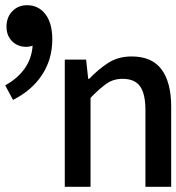

<svg xmlns="http://www.w3.org/2000/svg" viewBox="-48 -718 678 738"><path d="M201 0V-489H283L291 -415H295Q329 -451 367.5 -476Q406 -501 458 -501Q536 -501 573 -451Q610 -401 610 -308V0H511V-295Q511 -357 490.5 -386Q470 -415 423 -415Q388 -415 361.5 -396.5Q335 -378 300 -342V0ZM2 -334 -28 -390Q23 -418 50.5 -460Q78 -502 78 -558L62 -640L118 -569Q105 -556 87.5 -547Q70 -538 53 -538Q20 -538 -1.5 -559.5Q-23 -581 -23 -615Q-23 -652 -0.5 -675Q22 -698 56 -698Q100 -698 126.5 -663.5Q153 -629 153 -567Q153 -490 113.5 -430Q74 -370 2 -334Z"/></svg>

Font: Source Code Pro ExtraLight Medium
Style: Regular
Weight: 500
Monospace: yes
Version: Version 1.018;hotconv 1.0.116;makeotfexe 2.5.65601